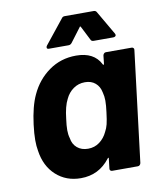

<svg xmlns="http://www.w3.org/2000/svg" viewBox="-81 -764 697 837"><g transform="rotate(-10 268.0 -346.0)"><path d="M412 -514H526Q531 -514 534 -510.5Q537 -507 536 -502L476 -12Q475 -7 471.5 -3.5Q468 0 463 0H349Q344 0 341 -3.5Q338 -7 339 -12L344 -55Q345 -59 343 -59Q341 -59 339 -56Q290 8 210 8Q145 8 100.5 -32.5Q56 -73 46 -142Q42 -163 42 -190Q42 -218 47 -258Q57 -337 80 -386Q108 -447 160.5 -484.5Q213 -522 281 -522Q360 -522 389 -465Q390 -461 392 -461.5Q394 -462 395 -466L399 -502Q400 -507 403.5 -510.5Q407 -514 412 -514ZM369 -256Q373 -285 373 -307Q373 -326 368 -344Q363 -370 345 -385.5Q327 -401 299 -401Q270 -401 247.5 -385Q225 -369 213 -343Q197 -313 191 -257Q187 -229 187 -208Q187 -189 192 -172Q196 -145 215 -129Q234 -113 263 -113Q292 -113 314 -129.5Q336 -146 348 -172Q356 -186 360.5 -204Q365 -222 369 -256ZM262 -700H391Q400 -700 404 -692L465 -587Q467 -583 467 -581Q467 -577 463.5 -574.5Q460 -572 455 -572H368Q358 -572 355 -580L324 -641Q321 -647 318 -641L272 -580Q266 -572 257 -572H170Q161 -572 161 -579Q161 -583 164 -587L248 -692Q253 -700 262 -700Z"/></g></svg>

Font: Barlow
Style: Bold Italic
Weight: 700
Italic angle: -7°
Designer: Jeremy Tribby
Foundry: Tribby Type
Version: Version 1.422